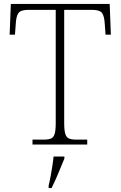

<svg xmlns="http://www.w3.org/2000/svg" viewBox="-20 -734 614 975"><path d="M145 0V-25H201Q226 -25 239 -30.5Q252 -36 257.5 -54Q263 -72 263 -108V-684H125Q85 -684 73.5 -667.5Q62 -651 60 -612L56 -558H29L35 -714H537L543 -558H516L512 -612Q510 -651 498.5 -667.5Q487 -684 447 -684H306V-109Q306 -73 311.5 -54.5Q317 -36 330.5 -30.5Q344 -25 368 -25H423V0ZM227 208Q233 184 237.5 158.5Q242 133 246 108Q250 83 252 61H307V71Q298 92 287 119.5Q276 147 264 174Q252 201 242 221H227Z"/></svg>

Font: Noto Serif Thai ExtraLight
Style: Regular
Weight: 250
Version: Version 2.001